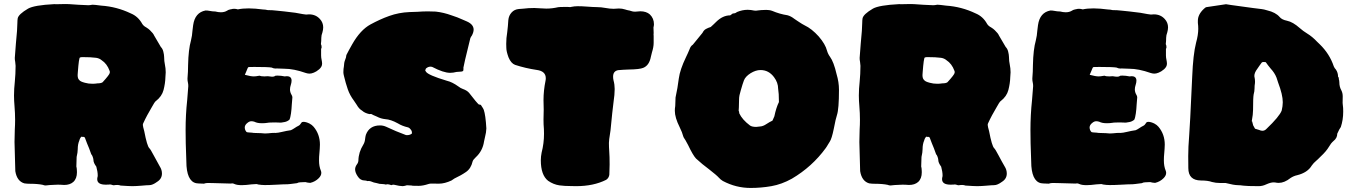

<svg xmlns="http://www.w3.org/2000/svg" viewBox="-20 -885 6668 943"><path d="M572.8 26.4C567.4 24.4 562 23.4 555.7 23.4C551.8 23.4 548.3 23.4 545.9 23.9C543 24.4 541 24.9 539.6 24.9C536.6 24.9 533.2 24.4 529.8 22.9C526.4 21.5 522.5 21 519 21C519 21 514.6 21.5 514.6 21.5C514.6 21.5 500 22 500 22C471.7 22 457.5 13.2 457.5 -4.9C457.5 -8.8 458 -13.2 459.5 -17.6C459.5 -17.6 460 -23.4 460 -23.4C460 -35.6 457.5 -50.3 453.1 -66.4C443.8 -79.1 439 -89.8 439 -98.6C439 -102.1 438 -107.4 435.5 -114.3C433.1 -121.1 430.7 -125.5 428.2 -127.4C424.3 -138.7 420.9 -148.4 417.5 -156.7C410.6 -172.9 404.3 -188.5 398.9 -203.6C397.5 -210 394 -212.9 389.6 -212.9C389.6 -212.9 386.7 -212.4 386.7 -212.4C386.7 -212.4 381.3 -213.9 381.3 -213.9C381.3 -213.9 379.9 -213.4 379.9 -213.4C375.5 -210 372.1 -204.1 369.6 -194.8C364.3 -182.6 361.8 -168.5 361.8 -152.3C361.8 -142.1 359.9 -129.4 356.4 -114.3C356 -102.1 355.5 -91.8 355.5 -83C355.5 -83 355 -67.4 355 -67.4C356.4 -62 357.4 -56.2 357.4 -50.8C357.4 -50.8 357.9 -39.1 357.9 -39.1C357.9 -18.1 352.1 -2.4 339.8 8.8C328.6 18.6 314 23.4 294.9 23.4C290.5 23.4 285.6 22.9 280.8 22.5C275.4 22 270 22 264.6 22C257.3 22 250.5 22.5 243.7 22.9C236.8 23.4 230 23.9 223.6 23.9C223.6 23.9 204.6 25.9 204.6 25.9C199.2 25.9 194.8 24.9 190.4 22.9C174.3 19.5 153.3 17.6 127.4 17.6C118.2 17.6 108.9 17.1 99.6 15.6C75.7 8.8 60.5 -11.2 55.2 -44.4C55.2 -44.4 51.3 -187.5 51.3 -187.5C51.3 -208 51.8 -228.5 52.7 -249C53.7 -264.6 54.2 -280.3 54.2 -296.4C54.2 -318.4 53.2 -340.8 51.3 -363.3C49.8 -380.9 48.8 -398.4 48.8 -416C48.8 -438.5 50.3 -460.9 52.7 -482.9C55.2 -508.8 56.6 -535.2 56.6 -561.5C56.2 -567.9 55.7 -574.7 54.7 -581.1C53.2 -587.4 52.7 -594.2 52.7 -600.6C52.7 -606.4 54.7 -629.9 58.1 -671.4C63 -719.7 65.4 -753.4 65.4 -773.4C65.4 -781.2 65.9 -788.1 66.9 -794.4C69.3 -808.1 86.4 -824.2 118.2 -842.8C138.2 -854 180.7 -861.3 246.6 -864.7C246.6 -864.7 256.8 -864.3 256.8 -864.3C275.4 -864.7 290 -865.2 301.3 -865.2C309.6 -865.2 315.9 -865.2 319.8 -864.7C350.6 -862.3 381.8 -860.4 413.1 -859.4C418.9 -859.4 424.8 -859.9 430.7 -861.3C430.7 -861.3 434.6 -861.8 434.6 -861.8C440.9 -861.8 455.1 -860.4 477.1 -857.4C527.8 -854 576.2 -841.3 622.1 -819.3C646 -809.6 665 -792.5 678.7 -767.6C683.1 -760.7 689.5 -754.9 698.2 -750.5C706.1 -745.6 711.9 -741.2 716.3 -736.8C727.5 -726.1 734.4 -717.3 736.8 -710.9C736.8 -710.9 770 -654.3 770 -654.3C775.4 -648.9 779.8 -641.6 782.2 -631.3C784.7 -621.1 786.1 -612.3 786.1 -605.5C786.1 -591.3 787.6 -578.6 790 -567.4C792.5 -555.7 793.9 -543 793.9 -529.8C793.9 -529.8 792.5 -507.3 792.5 -507.3C792 -485.4 788.6 -463.9 783.2 -442.9C777.8 -421.9 765.1 -403.8 745.1 -388.2C744.6 -387.7 743.7 -386.7 742.7 -386.2C741.2 -385.7 735.4 -376 725.1 -357.9C710 -332.5 695.8 -306.6 683.6 -279.8C682.1 -277.3 681.6 -274.4 681.6 -271C681.6 -266.6 684.1 -256.3 688.5 -240.7C697.8 -191.9 706.1 -164.1 713.4 -157.2C717.3 -153.8 724.6 -141.6 735.4 -121.1C746.1 -100.6 755.9 -83 764.6 -67.9C772 -56.6 775.4 -44.9 775.4 -32.7C775.4 -15.6 767.6 -2 752 7.8C736.8 19 724.1 24.4 713.4 24.4C705.1 24.4 692.9 25.4 675.8 26.9C658.7 28.3 643.6 29.3 629.9 29.3C619.6 29.3 600.6 28.3 572.8 26.4ZM459 -475.6C470.7 -475.6 479 -477.5 483.9 -481C506.8 -505.9 518.6 -521.5 519 -526.9C519 -526.9 519.5 -531.2 519.5 -531.2C519.5 -533.7 519 -535.6 518.1 -537.6C509.8 -560.5 496.6 -578.1 479 -589.4C471.7 -595.7 462.4 -599.6 452.1 -601.1C435.1 -603.5 412.6 -604.5 385.3 -604.5C379.9 -604.5 376 -604 372.6 -602.5C369.1 -601.1 365.7 -577.1 362.3 -530.8C361.8 -525.4 361.3 -521 361.3 -516.6C361.3 -504.9 363.8 -496.6 369.1 -492.2C372.6 -486.8 381.8 -482.4 397 -478.5C408.7 -475.1 420.9 -473.6 434.1 -473.6C441.9 -473.6 450.2 -474.1 459 -475.6Z M1167.5 24.4C1151.4 24.4 1139.6 22.5 1131.3 18.6C1127.4 16.6 1123.5 15.6 1120.1 15.6C1117.7 15.6 1115.7 16.1 1113.8 16.6C1113.8 16.6 1026.9 14.2 1026.9 14.2C1018.6 13.7 1009.8 13.7 1001.5 13.7C994.6 13.7 987.8 14.6 981.4 17.1C972.2 16.6 963.4 16.1 955.6 16.1C920.4 16.1 900.4 -12.2 896 -69.3C896 -69.3 894.5 -115.2 894.5 -115.2C892.6 -158.7 891.6 -202.6 891.6 -246.6C891.6 -295.4 894 -344.2 899.4 -393.6C899.4 -393.6 904.8 -461.9 904.8 -461.9C904.8 -468.3 904.3 -474.1 902.8 -480.5C901.4 -486.3 900.9 -491.7 900.9 -497.1C900.9 -497.1 900.9 -500.5 900.9 -500.5C902.8 -522 903.8 -543.5 903.8 -565.4C904.8 -616.7 909.7 -657.2 918 -686.5C921.9 -702.1 924.3 -718.3 925.3 -734.4C925.3 -734.4 928.7 -761.7 928.7 -761.7C934.6 -803.2 955.1 -827.1 989.7 -833.5C996.1 -833.5 1002.4 -833 1009.8 -831.5C1019 -829.6 1028.3 -828.6 1037.1 -828.6C1046.9 -826.2 1056.2 -824.7 1064.5 -824.7C1076.2 -824.7 1086.4 -827.1 1095.2 -832.5C1098.6 -835 1103.5 -837.4 1110.8 -838.9C1110.8 -838.9 1116.2 -839.8 1116.2 -839.8C1120.6 -841.3 1125.5 -841.8 1130.4 -841.8C1136.2 -841.8 1142.1 -840.8 1148.4 -838.9C1163.6 -842.3 1181.6 -843.8 1201.7 -843.8C1222.7 -843.8 1246.1 -841.8 1272 -838.4C1279.3 -838.4 1286.6 -837.4 1294.9 -835.4C1310.1 -835.4 1325.7 -834.5 1341.3 -832.5C1358.4 -831.1 1388.2 -827.6 1430.7 -822.3C1461.9 -816.4 1479.5 -813.5 1483.4 -813.5C1483.4 -813.5 1497.6 -814.5 1497.6 -814.5C1520 -814.5 1538.1 -806.6 1551.8 -791C1562 -779.8 1567.4 -766.1 1567.4 -750.5C1567.4 -742.7 1565.9 -734.4 1563.5 -725.6C1560.1 -716.8 1558.1 -708 1558.1 -699.2C1558.1 -689 1557.6 -678.7 1556.2 -668.5C1558.6 -664.1 1559.6 -659.2 1559.6 -652.8C1559.6 -649.4 1558.6 -647 1557.1 -645.5C1557.1 -645.5 1557.1 -612.3 1557.1 -612.3C1557.1 -605 1558.1 -598.1 1559.6 -591.3C1561 -584 1562 -577.6 1562 -572.3C1562 -562 1557.1 -553.2 1547.9 -544.9C1538.1 -536.6 1529.3 -531.2 1521.5 -528.3C1513.2 -524.9 1506.3 -523.4 1500.5 -523.4C1494.6 -523.4 1488.8 -524.4 1482.4 -526.4C1442.4 -540.5 1407.2 -547.4 1377 -547.4C1364.3 -547.4 1351.6 -547.9 1338.4 -548.8C1338.4 -548.8 1334 -548.3 1334 -548.3C1327.6 -548.3 1320.8 -549.8 1314 -553.2C1302.7 -555.2 1274.4 -556.2 1229 -556.2C1229 -556.2 1201.2 -555.7 1201.2 -555.7C1199.7 -555.2 1198.2 -553.7 1196.8 -551.3C1195.3 -548.8 1192.9 -543 1189.9 -534.7C1186.5 -526.4 1184.1 -520.5 1182.6 -517.6C1201.7 -512.2 1216.3 -509.8 1226.6 -509.8C1233.9 -509.8 1240.7 -510.7 1248 -512.2C1250.5 -512.7 1252.9 -513.2 1255.4 -513.2C1260.7 -510.7 1268.6 -509.8 1278.8 -509.8C1283.7 -509.8 1289.6 -510.3 1295.9 -510.7C1304.7 -509.3 1311 -508.3 1314.9 -508.3C1314.9 -508.3 1319.3 -508.3 1319.3 -508.3C1323.7 -508.3 1328.6 -509.8 1333.5 -513.2C1336.9 -513.7 1339.8 -513.7 1343.3 -513.7C1354.5 -513.7 1366.2 -512.2 1378.4 -509.8C1381.8 -510.3 1385.3 -510.7 1388.2 -510.7C1404.3 -510.7 1412.1 -503.4 1412.1 -488.8C1412.1 -482.4 1410.6 -475.1 1408.2 -467.8C1405.8 -460.4 1404.3 -453.1 1404.3 -446.3C1404.3 -437 1406.7 -428.2 1411.6 -419.9C1414.6 -415.5 1416 -411.1 1416 -406.7C1414.6 -394.5 1413.6 -382.8 1413.1 -370.6C1412.6 -356.4 1411.1 -342.3 1409.2 -328.1C1407.2 -314 1404.8 -303.7 1401.4 -296.9C1394 -291 1386.2 -287.1 1377.4 -285.6C1368.7 -283.7 1362.8 -282.7 1359.9 -282.7C1349.6 -282.7 1340.3 -283.2 1332 -283.7C1322.8 -283.2 1315.4 -283.2 1309.1 -283.2C1303.7 -283.2 1298.3 -282.7 1293 -281.7C1285.6 -280.3 1276.4 -279.8 1266.1 -279.8C1251 -279.8 1238.8 -282.2 1229.5 -287.1C1224.6 -288.6 1219.7 -289.6 1214.8 -289.6C1208.5 -289.6 1202.1 -287.1 1196.3 -282.2C1187 -275.4 1182.1 -267.6 1182.1 -258.8C1182.1 -254.9 1183.1 -250.5 1184.6 -246.1C1187.5 -239.7 1190.9 -235.8 1194.3 -235.4C1197.8 -234.9 1200.7 -234.4 1203.1 -234.4C1207.5 -234.4 1212.4 -233.9 1217.3 -233.4C1222.2 -232.4 1227.5 -231.9 1233.4 -231.9C1244.1 -231.9 1253.4 -231.4 1261.7 -231C1269.5 -230 1275.9 -229.5 1281.2 -229.5C1290.5 -229.5 1301.8 -230.5 1314.5 -231.9C1321.8 -232.4 1326.2 -232.4 1328.6 -232.4C1328.6 -232.4 1331.1 -231.9 1331.1 -231.9C1341.3 -232.4 1352.5 -233.9 1365.7 -237.3C1378.9 -240.7 1393.1 -243.2 1408.7 -245.6C1414.1 -248 1420.4 -251.5 1426.8 -255.9C1433.1 -260.3 1439 -263.7 1444.8 -266.6C1450.7 -269 1455.6 -274.4 1460 -281.7C1461.9 -285.2 1465.3 -286.6 1470.2 -286.6C1479 -286.6 1488.8 -283.7 1500 -278.3C1508.3 -273.9 1515.1 -268.6 1520.5 -262.2C1541 -237.8 1551.3 -208.5 1551.3 -174.8C1550.8 -161.1 1550.3 -147.5 1548.8 -133.3C1547.4 -121.1 1546.9 -108.9 1546.9 -96.7C1546.9 -78.1 1549.8 -61 1556.2 -45.9C1557.6 -42.5 1558.1 -39.1 1558.1 -35.6C1558.1 -26.9 1553.7 -18.1 1545.4 -9.8C1534.2 1.5 1520.5 9.3 1503.9 13.2C1495.6 12.7 1487.8 11.7 1479.5 9.3C1470.2 9.8 1462.4 10.3 1456.1 10.3C1449.7 10.3 1443.8 11.7 1438.5 14.6C1425.3 16.1 1414.6 17.6 1407.2 18.6C1399.4 19.5 1394.5 20 1392.6 20C1380.9 20 1363.3 20.5 1339.4 22C1315.4 23.4 1295.9 23.9 1280.8 23.9C1270 23.9 1258.8 22.9 1247.1 21C1244.6 19.5 1242.2 19 1238.8 19C1232.4 19 1224.6 19.5 1215.3 20.5C1196.8 22.9 1180.7 24.4 1167.5 24.4Z M1916 22.5C1916 22.5 1912.6 22 1912.6 22C1909.2 22 1905.8 22.9 1902.3 24.4C1894 21.5 1887.7 20 1883.8 20C1880.9 20 1877.9 20.5 1875.5 21.5C1869.6 20 1864.3 19 1858.9 19C1848.6 19 1838.9 17.6 1829.6 14.2C1829.6 14.2 1815.9 11.2 1815.9 11.2C1804.7 6.3 1796.4 3.9 1790.5 3.9C1790.5 3.9 1784.7 4.4 1784.7 4.4C1780.3 2.4 1775.9 1.5 1771.5 1.5C1756.8 1.5 1745.1 -5.4 1736.8 -19C1728.5 -31.2 1724.1 -43 1724.1 -53.2C1724.1 -61.5 1727.1 -69.3 1732.9 -77.6C1737.3 -83 1739.7 -89.4 1740.2 -96.2C1740.7 -124 1749 -149.9 1764.2 -174.3C1769.5 -182.6 1772.5 -192.9 1773.4 -204.1C1773.9 -210.4 1775.4 -216.3 1776.9 -222.7C1788.1 -253.4 1811.5 -269 1846.2 -269C1856.4 -269 1866.2 -267.1 1876 -262.7C1907.7 -247.6 1940.4 -233.9 1973.6 -221.7C1975.1 -221.2 1976.6 -221.2 1978.5 -221.2C1988.3 -221.2 1996.1 -223.6 2002.4 -228.5C2002.9 -229 2003.4 -230.5 2003.4 -231.9C2003.4 -234.4 2002.9 -237.3 2002 -241.7C1995.6 -252.9 1988.8 -258.8 1982.4 -259.8C1965.3 -263.7 1948.7 -270 1933.6 -279.3C1910.6 -292 1890.1 -298.8 1872.1 -299.8C1857.9 -301.3 1844.2 -305.2 1830.6 -312.5C1824.7 -315.4 1818.8 -317.9 1812.5 -320.3C1807.1 -323.7 1803.7 -325.2 1802.2 -325.2C1802.2 -325.2 1793.9 -324.7 1793.9 -324.7C1778.8 -328.1 1767.1 -333.5 1758.8 -341.3C1748.5 -347.2 1739.7 -356.4 1732.4 -369.6C1728 -377 1723.1 -384.3 1718.3 -390.6C1705.1 -408.2 1694.8 -426.8 1688 -446.8C1681.2 -466.8 1674.8 -488.3 1669.4 -511.7C1667.5 -519 1666.5 -524.9 1666.5 -529.8C1666.5 -542.5 1667.5 -551.8 1668.9 -557.6C1669.4 -571.3 1671.4 -582 1674.8 -590.3C1678.2 -598.1 1680.7 -606.4 1681.2 -614.7C1688.5 -629.4 1698.2 -647 1709.5 -667C1736.3 -714.4 1766.6 -747.1 1799.8 -765.1C1829.6 -781.2 1859.9 -795.4 1891.6 -806.6C1922.9 -817.9 1956.1 -824.2 1990.7 -825.7C1990.7 -825.7 2031.2 -827.1 2031.2 -827.1C2048.3 -828.6 2065.9 -829.1 2083 -829.1C2095.2 -829.1 2107.9 -828.6 2120.1 -828.1C2146.5 -825.2 2172.4 -818.8 2197.8 -809.6C2217.8 -803.2 2235.8 -796.4 2252.4 -788.6C2252.4 -788.6 2273.9 -779.3 2273.9 -779.3C2295.4 -769.5 2306.2 -756.3 2306.2 -739.3C2306.2 -731 2303.2 -721.2 2297.9 -710.9C2294.4 -706.1 2291.5 -701.7 2290 -697.3C2267.1 -605 2255.9 -556.6 2255.9 -552.2C2255.9 -552.2 2256.3 -546.9 2256.3 -546.9C2256.3 -540.5 2255.4 -537.1 2253.4 -535.6C2249.5 -533.7 2244.1 -532.7 2236.8 -532.7C2230.5 -532.7 2225.6 -532.2 2222.2 -531.7C2211.4 -528.8 2201.2 -527.3 2190.9 -527.3C2168.9 -527.3 2139.6 -537.1 2103 -556.2C2100.1 -557.1 2097.2 -557.6 2093.8 -557.6C2086.4 -557.6 2079.1 -554.7 2071.8 -548.3C2071.8 -548.3 2068.4 -539.1 2068.4 -539.1C2068.4 -539.1 2072.3 -532.7 2072.3 -532.7C2079.1 -521.5 2113.3 -506.8 2174.8 -488.3C2191.9 -484.4 2210.9 -475.1 2231.9 -460C2238.8 -454.6 2245.6 -450.7 2252.9 -448.2C2266.6 -443.4 2276.9 -437 2283.7 -429.2C2309.6 -395.5 2325.7 -376.5 2332 -371.6C2335.4 -371.6 2338.9 -371.1 2341.8 -369.6C2351.1 -356 2355.5 -348.1 2356 -345.7C2361.8 -329.1 2366.2 -298.8 2368.7 -254.4C2368.2 -240.7 2366.2 -227.1 2362.3 -212.9C2360.4 -205.6 2358.9 -197.8 2357.4 -190.4C2353 -159.7 2339.4 -133.3 2316.4 -112.3C2308.1 -104.5 2302.7 -97.7 2301.3 -92.3C2295.9 -68.8 2285.2 -51.8 2269 -40.5C2252.9 -29.3 2233.9 -18.6 2211.9 -8.3C2211.9 -8.3 2197.3 1.5 2197.3 1.5C2175.3 11.7 2154.8 17.1 2135.7 17.1C2135.7 17.1 2099.6 16.6 2099.6 16.6C2094.2 16.6 2089.4 17.1 2085 18.6C2065.9 24.9 2049.8 27.8 2036.6 27.8C2036.6 27.8 2006.3 27.3 2006.3 27.3C2003.9 26.4 2001 25.9 1998 25.9C1995.1 25.9 1988.8 25.4 1978.5 24.9C1971.2 27.3 1964.4 28.8 1958 29.3C1948.2 29.3 1934.1 26.9 1916 22.5Z M2783.7 28.8C2763.7 28.8 2744.6 27.8 2727.5 25.4C2708 22.5 2689.5 15.1 2671.9 2.9C2647.9 -16.1 2636.2 -49.8 2636.2 -98.1C2636.2 -110.4 2637.7 -123 2640.1 -135.3C2647.9 -165.5 2651.9 -196.3 2651.9 -228C2651.9 -228 2651.4 -250.5 2651.4 -250.5C2649.9 -266.6 2649.4 -282.2 2649.4 -298.3C2649.4 -298.3 2650.4 -346.2 2650.4 -346.2C2650.4 -346.2 2649.4 -393.1 2649.4 -393.1C2649.4 -424.8 2652.8 -456.1 2659.2 -487.8C2660.2 -492.2 2660.6 -496.6 2660.6 -500.5C2660.6 -523.9 2646 -537.6 2616.2 -541.5C2579.6 -546.9 2544.4 -555.2 2509.8 -566.4C2496.6 -571.3 2485.8 -583.5 2477.5 -603.5C2470.2 -623.5 2466.8 -638.7 2466.8 -649.9C2466.3 -661.1 2466.3 -667.5 2466.3 -669.4C2466.3 -688.5 2467.8 -707.5 2471.2 -726.6C2473.6 -746.6 2475.6 -766.1 2476.6 -786.1C2478 -801.3 2483.4 -813.5 2492.7 -823.7C2502 -834 2513.7 -839.4 2528.3 -840.8C2528.3 -840.8 2548.3 -842.3 2548.3 -842.3C2566.9 -844.7 2585.4 -845.7 2604.5 -845.7C2613.8 -845.7 2623 -845.2 2633.3 -844.2C2643.1 -843.3 2652.8 -842.8 2663.1 -842.8C2682.6 -842.8 2702.1 -845.2 2721.2 -849.6C2725.1 -850.1 2729 -850.6 2732.4 -850.6C2732.4 -850.6 2767.1 -851.1 2767.1 -851.1C2768.6 -851.1 2770 -851.1 2772.5 -850.6C2774.4 -850.1 2777.3 -850.1 2780.8 -850.1C2782.2 -850.1 2783.7 -850.6 2785.2 -851.1C2796.4 -853.5 2807.1 -854.5 2817.9 -854.5C2830.1 -854.5 2845.2 -854 2864.3 -852.5C2882.8 -851.1 2897.9 -850.1 2910.2 -850.1C2925.3 -850.1 2939.9 -848.6 2955.1 -845.7C2968.3 -843.3 2981 -841.8 2994.1 -841.8C3002 -841.8 3010.3 -842.3 3019.5 -843.3C3030.3 -843.3 3040.5 -841.8 3050.8 -838.4C3056.2 -836.4 3062 -835 3067.4 -834C3071.3 -833.5 3075.2 -832.5 3078.6 -831.1C3085.4 -828.6 3092.3 -827.6 3099.1 -827.6C3099.1 -827.6 3124.5 -829.6 3124.5 -829.6C3144.5 -829.6 3160.6 -824.2 3171.9 -814C3185.1 -801.3 3191.9 -785.2 3191.9 -765.6C3191.9 -761.2 3190.9 -755.9 3189.5 -750C3189.5 -750 3190.4 -723.6 3190.4 -723.6C3190.4 -723.6 3189.9 -714.4 3189.9 -714.4C3189.9 -711.9 3189.9 -710.4 3190.4 -709.5C3190.4 -709.5 3190.4 -674.3 3190.4 -674.3C3190.4 -660.2 3187.5 -645 3182.1 -627.9C3182.1 -627.9 3176.8 -606.4 3176.8 -606.4C3171.4 -577.6 3158.7 -559.6 3139.2 -551.8C3127.9 -546.9 3103.5 -543.9 3066.4 -543.5C3049.8 -543 3033.2 -542 3016.6 -540.5C2999.5 -537.6 2991.2 -526.9 2991.2 -508.3C2991.2 -502.9 2991.7 -497.1 2993.2 -490.7C2997.1 -476.6 2999 -461.9 2999 -447.8C2999 -430.2 2997.1 -408.2 2993.2 -382.3C2989.7 -356.9 2984.9 -311 2978.5 -244.6C2977.5 -236.8 2976.6 -229 2975.1 -221.7C2972.7 -208.5 2971.2 -195.8 2970.7 -183.1C2970.7 -169.4 2971.2 -155.8 2972.2 -142.6C2973.6 -125 2974.1 -103 2974.1 -77.1C2974.1 -60.1 2973.6 -43.5 2972.7 -26.9C2972.2 -22.5 2970.7 -17.6 2967.8 -12.7C2964.4 -7.3 2960.9 -3.9 2956.5 -1.5C2915.5 19 2866.7 29.3 2809.6 29.3C2801.3 28.8 2793 28.8 2783.7 28.8Z M3530.3 3.9C3522.9 -0.5 3516.1 -5.9 3509.8 -13.2C3503.4 -20.5 3487.8 -33.7 3462.9 -53.2C3440.4 -69.8 3418.9 -87.4 3398.4 -106.4C3388.2 -117.2 3375.5 -139.2 3359.4 -172.9C3348.6 -192.9 3342.8 -203.6 3341.3 -204.6C3339.8 -205.6 3338.4 -209 3335.9 -214.8C3332.5 -228 3326.7 -243.2 3318.4 -259.8C3302.2 -292 3294.4 -318.8 3294.4 -340.8C3294.4 -348.1 3294.9 -356 3296.4 -364.3C3296.4 -364.3 3297.9 -406.2 3297.9 -406.2C3304.7 -437 3310.1 -468.3 3314 -500C3317.9 -528.8 3329.6 -563.5 3349.1 -604C3355.5 -617.2 3361.3 -629.9 3366.7 -643.1C3370.1 -653.3 3375.5 -661.1 3382.8 -665.5C3382.8 -665.5 3430.2 -723.6 3430.2 -723.6C3434.6 -732.4 3439.9 -738.8 3447.3 -742.7C3454.6 -746.6 3462.4 -750 3470.7 -752.4C3482.4 -762.7 3491.2 -771.5 3497.6 -777.8C3519 -798.8 3542 -809.6 3566.4 -809.6C3566.4 -809.6 3579.1 -818.8 3579.1 -818.8C3587.9 -818.8 3594.7 -821.3 3599.1 -825.7C3616.7 -833 3634.3 -836.9 3651.9 -836.9C3662.6 -836.9 3673.3 -835.4 3684.6 -833C3684.6 -833 3692.9 -832.5 3692.9 -832.5C3696.8 -832.5 3700.7 -833 3705.1 -834C3710.4 -835 3723.1 -835.9 3742.7 -836.4C3753.4 -836.4 3763.7 -835 3772.9 -831.5C3796.9 -821.3 3821.8 -814 3847.7 -810.1C3858.9 -807.1 3870.1 -801.3 3881.3 -792.5C3885.7 -789.1 3890.6 -786.1 3895 -783.2C3899.4 -780.3 3903.8 -777.3 3907.7 -774.9C3915.5 -769.5 3923.3 -765.1 3931.6 -760.7C3955.6 -749.5 3978.5 -731 4001 -706.1C4022.9 -680.7 4036.6 -657.2 4042 -635.7C4044.9 -625.5 4049.8 -615.2 4056.6 -606C4068.8 -589.4 4079.6 -561 4088.9 -520.5C4096.7 -494.6 4100.6 -469.2 4100.6 -444.3C4100.6 -380.9 4097.2 -339.4 4090.8 -320.3C4086.9 -309.1 4081.5 -286.6 4075.2 -252.9C4068.4 -219.2 4061.5 -198.2 4055.2 -189C4051.8 -184.1 4048.8 -179.2 4046.4 -174.8C4043 -168.9 4039.6 -163.1 4035.6 -157.7C3991.2 -96.7 3935.5 -46.4 3869.1 -7.3C3835.9 11.2 3802.2 23.4 3768.6 29.3C3734.9 35.2 3700.7 38.1 3666.5 38.1C3619.1 38.1 3573.7 26.9 3530.3 3.9ZM3712.4 -263.7C3722.7 -264.2 3732.9 -268.1 3743.7 -275.4C3754.4 -282.7 3764.6 -288.1 3773.9 -292.5C3773.9 -292.5 3783.2 -313.5 3783.2 -313.5C3789.1 -341.8 3796.4 -365.2 3805.7 -383.8C3805.7 -413.6 3804.2 -435.1 3801.8 -449.2C3801.8 -469.2 3794.9 -488.3 3781.7 -505.9C3764.2 -529.3 3742.2 -541 3715.3 -541C3699.2 -541 3683.1 -535.6 3666.5 -525.4C3649.4 -514.6 3638.7 -502.9 3633.8 -490.2C3629.4 -479 3624.5 -462.9 3618.2 -440.9C3612.8 -423.8 3609.9 -409.7 3609.9 -397.5C3609.9 -385.3 3609.4 -371.6 3608.9 -356.9C3608.4 -350.6 3607.9 -345.2 3607.9 -341.3C3609.9 -338.4 3610.8 -334 3610.8 -328.6C3620.6 -307.6 3638.2 -287.6 3663.6 -268.6C3669.9 -264.2 3680.2 -261.7 3693.8 -261.7C3693.8 -261.7 3712.4 -263.7 3712.4 -263.7Z M4722.2 26.4C4716.8 24.4 4711.4 23.4 4705.1 23.4C4701.2 23.4 4697.8 23.4 4695.3 23.9C4692.4 24.4 4690.4 24.9 4689 24.9C4686 24.9 4682.6 24.4 4679.2 22.9C4675.8 21.5 4671.9 21 4668.5 21C4668.5 21 4664.1 21.5 4664.1 21.5C4664.1 21.5 4649.4 22 4649.4 22C4621.1 22 4606.9 13.2 4606.9 -4.9C4606.9 -8.8 4607.4 -13.2 4608.9 -17.6C4608.9 -17.6 4609.4 -23.4 4609.4 -23.4C4609.4 -35.6 4606.9 -50.3 4602.5 -66.4C4593.3 -79.1 4588.4 -89.8 4588.4 -98.6C4588.4 -102.1 4587.4 -107.4 4585 -114.3C4582.5 -121.1 4580.1 -125.5 4577.6 -127.4C4573.7 -138.7 4570.3 -148.4 4566.9 -156.7C4560.1 -172.9 4553.7 -188.5 4548.3 -203.6C4546.9 -210 4543.5 -212.9 4539.1 -212.9C4539.1 -212.9 4536.1 -212.4 4536.1 -212.4C4536.1 -212.4 4530.8 -213.9 4530.8 -213.9C4530.8 -213.9 4529.3 -213.4 4529.3 -213.4C4524.9 -210 4521.5 -204.1 4519 -194.8C4513.7 -182.6 4511.2 -168.5 4511.2 -152.3C4511.2 -142.1 4509.3 -129.4 4505.9 -114.3C4505.4 -102.1 4504.9 -91.8 4504.9 -83C4504.9 -83 4504.4 -67.4 4504.4 -67.4C4505.9 -62 4506.8 -56.2 4506.8 -50.8C4506.8 -50.8 4507.3 -39.1 4507.3 -39.1C4507.3 -18.1 4501.5 -2.4 4489.3 8.8C4478 18.6 4463.4 23.4 4444.3 23.4C4439.9 23.4 4435.1 22.9 4430.2 22.5C4424.8 22 4419.4 22 4414.1 22C4406.7 22 4399.9 22.5 4393.1 22.9C4386.2 23.4 4379.4 23.9 4373 23.9C4373 23.9 4354 25.9 4354 25.9C4348.6 25.9 4344.2 24.9 4339.8 22.9C4323.7 19.5 4302.7 17.6 4276.9 17.6C4267.6 17.6 4258.3 17.1 4249 15.6C4225.1 8.8 4210 -11.2 4204.6 -44.4C4204.6 -44.4 4200.7 -187.5 4200.7 -187.5C4200.7 -208 4201.2 -228.5 4202.1 -249C4203.1 -264.6 4203.6 -280.3 4203.6 -296.4C4203.6 -318.4 4202.6 -340.8 4200.7 -363.3C4199.2 -380.9 4198.2 -398.4 4198.2 -416C4198.2 -438.5 4199.7 -460.9 4202.1 -482.9C4204.6 -508.8 4206.1 -535.2 4206.1 -561.5C4205.6 -567.9 4205.1 -574.7 4204.1 -581.1C4202.6 -587.4 4202.1 -594.2 4202.1 -600.6C4202.1 -606.4 4204.1 -629.9 4207.5 -671.4C4212.4 -719.7 4214.8 -753.4 4214.8 -773.4C4214.8 -781.2 4215.3 -788.1 4216.3 -794.4C4218.8 -808.1 4235.8 -824.2 4267.6 -842.8C4287.6 -854 4330.1 -861.3 4396 -864.7C4396 -864.7 4406.2 -864.3 4406.2 -864.3C4424.8 -864.7 4439.5 -865.2 4450.7 -865.2C4459 -865.2 4465.3 -865.2 4469.2 -864.7C4500 -862.3 4531.2 -860.4 4562.5 -859.4C4568.4 -859.4 4574.2 -859.9 4580.1 -861.3C4580.1 -861.3 4584 -861.8 4584 -861.8C4590.3 -861.8 4604.5 -860.4 4626.5 -857.4C4677.2 -854 4725.6 -841.3 4771.5 -819.3C4795.4 -809.6 4814.5 -792.5 4828.1 -767.6C4832.5 -760.7 4838.9 -754.9 4847.7 -750.5C4855.5 -745.6 4861.3 -741.2 4865.7 -736.8C4877 -726.1 4883.8 -717.3 4886.2 -710.9C4886.2 -710.9 4919.4 -654.3 4919.4 -654.3C4924.8 -648.9 4929.2 -641.6 4931.6 -631.3C4934.1 -621.1 4935.5 -612.3 4935.5 -605.5C4935.5 -591.3 4937 -578.6 4939.5 -567.4C4941.9 -555.7 4943.4 -543 4943.4 -529.8C4943.4 -529.8 4941.9 -507.3 4941.9 -507.3C4941.4 -485.4 4938 -463.9 4932.6 -442.9C4927.2 -421.9 4914.6 -403.8 4894.5 -388.2C4894 -387.7 4893.1 -386.7 4892.1 -386.2C4890.6 -385.7 4884.8 -376 4874.5 -357.9C4859.4 -332.5 4845.2 -306.6 4833 -279.8C4831.5 -277.3 4831.1 -274.4 4831.1 -271C4831.1 -266.6 4833.5 -256.3 4837.9 -240.7C4847.2 -191.9 4855.5 -164.1 4862.8 -157.2C4866.7 -153.8 4874 -141.6 4884.8 -121.1C4895.5 -100.6 4905.3 -83 4914.1 -67.9C4921.4 -56.6 4924.8 -44.9 4924.8 -32.7C4924.8 -15.6 4917 -2 4901.4 7.8C4886.2 19 4873.5 24.4 4862.8 24.4C4854.5 24.4 4842.3 25.4 4825.2 26.9C4808.1 28.3 4793 29.3 4779.3 29.3C4769 29.3 4750 28.3 4722.2 26.4ZM4608.4 -475.6C4620.1 -475.6 4628.4 -477.5 4633.3 -481C4656.2 -505.9 4668 -521.5 4668.5 -526.9C4668.5 -526.9 4668.9 -531.2 4668.9 -531.2C4668.9 -533.7 4668.5 -535.6 4667.5 -537.6C4659.2 -560.5 4646 -578.1 4628.4 -589.4C4621.1 -595.7 4611.8 -599.6 4601.6 -601.1C4584.5 -603.5 4562 -604.5 4534.7 -604.5C4529.3 -604.5 4525.4 -604 4522 -602.5C4518.6 -601.1 4515.1 -577.1 4511.7 -530.8C4511.2 -525.4 4510.7 -521 4510.7 -516.6C4510.7 -504.9 4513.2 -496.6 4518.6 -492.2C4522 -486.8 4531.2 -482.4 4546.4 -478.5C4558.1 -475.1 4570.3 -473.6 4583.5 -473.6C4591.3 -473.6 4599.6 -474.1 4608.4 -475.6Z M5316.9 24.4C5300.8 24.4 5289.1 22.5 5280.8 18.6C5276.9 16.6 5272.9 15.6 5269.5 15.6C5267.1 15.6 5265.1 16.1 5263.2 16.6C5263.2 16.6 5176.3 14.2 5176.3 14.2C5168 13.7 5159.2 13.7 5150.9 13.7C5144 13.7 5137.2 14.6 5130.9 17.1C5121.6 16.6 5112.8 16.1 5105 16.1C5069.8 16.1 5049.8 -12.2 5045.4 -69.3C5045.4 -69.3 5043.9 -115.2 5043.9 -115.2C5042 -158.7 5041 -202.6 5041 -246.6C5041 -295.4 5043.5 -344.2 5048.8 -393.6C5048.8 -393.6 5054.2 -461.9 5054.2 -461.9C5054.2 -468.3 5053.7 -474.1 5052.2 -480.5C5050.8 -486.3 5050.3 -491.7 5050.3 -497.1C5050.3 -497.1 5050.3 -500.5 5050.3 -500.5C5052.2 -522 5053.2 -543.5 5053.2 -565.4C5054.2 -616.7 5059.1 -657.2 5067.4 -686.5C5071.3 -702.1 5073.7 -718.3 5074.7 -734.4C5074.7 -734.4 5078.1 -761.7 5078.1 -761.7C5084 -803.2 5104.5 -827.1 5139.2 -833.5C5145.5 -833.5 5151.9 -833 5159.2 -831.5C5168.5 -829.6 5177.7 -828.6 5186.5 -828.6C5196.3 -826.2 5205.6 -824.7 5213.9 -824.7C5225.6 -824.7 5235.8 -827.1 5244.6 -832.5C5248 -835 5252.9 -837.4 5260.3 -838.9C5260.3 -838.9 5265.6 -839.8 5265.6 -839.8C5270 -841.3 5274.9 -841.8 5279.8 -841.8C5285.6 -841.8 5291.5 -840.8 5297.9 -838.9C5313 -842.3 5331.1 -843.8 5351.1 -843.8C5372.1 -843.8 5395.5 -841.8 5421.4 -838.4C5428.7 -838.4 5436 -837.4 5444.3 -835.4C5459.5 -835.4 5475.1 -834.5 5490.7 -832.5C5507.8 -831.1 5537.6 -827.6 5580.1 -822.3C5611.3 -816.4 5628.9 -813.5 5632.8 -813.5C5632.8 -813.5 5647 -814.5 5647 -814.5C5669.4 -814.5 5687.5 -806.6 5701.2 -791C5711.4 -779.8 5716.8 -766.1 5716.8 -750.5C5716.8 -742.7 5715.3 -734.4 5712.9 -725.6C5709.5 -716.8 5707.5 -708 5707.5 -699.2C5707.5 -689 5707 -678.7 5705.6 -668.5C5708 -664.1 5709 -659.2 5709 -652.8C5709 -649.4 5708 -647 5706.5 -645.5C5706.5 -645.5 5706.5 -612.3 5706.5 -612.3C5706.5 -605 5707.5 -598.1 5709 -591.3C5710.4 -584 5711.4 -577.6 5711.4 -572.3C5711.4 -562 5706.5 -553.2 5697.3 -544.9C5687.5 -536.6 5678.7 -531.2 5670.9 -528.3C5662.6 -524.9 5655.8 -523.4 5649.9 -523.4C5644 -523.4 5638.2 -524.4 5631.8 -526.4C5591.8 -540.5 5556.6 -547.4 5526.4 -547.4C5513.7 -547.4 5501 -547.9 5487.8 -548.8C5487.8 -548.8 5483.4 -548.3 5483.4 -548.3C5477.1 -548.3 5470.2 -549.8 5463.4 -553.2C5452.1 -555.2 5423.8 -556.2 5378.4 -556.2C5378.4 -556.2 5350.6 -555.7 5350.6 -555.7C5349.1 -555.2 5347.7 -553.7 5346.2 -551.3C5344.7 -548.8 5342.3 -543 5339.4 -534.7C5335.9 -526.4 5333.5 -520.5 5332 -517.6C5351.1 -512.2 5365.7 -509.8 5376 -509.8C5383.3 -509.8 5390.1 -510.7 5397.5 -512.2C5399.9 -512.7 5402.3 -513.2 5404.8 -513.2C5410.2 -510.7 5418 -509.8 5428.2 -509.8C5433.1 -509.8 5439 -510.3 5445.3 -510.7C5454.1 -509.3 5460.4 -508.3 5464.4 -508.3C5464.4 -508.3 5468.8 -508.3 5468.8 -508.3C5473.1 -508.3 5478 -509.8 5482.9 -513.2C5486.3 -513.7 5489.3 -513.7 5492.7 -513.7C5503.9 -513.7 5515.6 -512.2 5527.8 -509.8C5531.2 -510.3 5534.7 -510.7 5537.6 -510.7C5553.7 -510.7 5561.5 -503.4 5561.5 -488.8C5561.5 -482.4 5560.1 -475.1 5557.6 -467.8C5555.2 -460.4 5553.7 -453.1 5553.7 -446.3C5553.7 -437 5556.2 -428.2 5561 -419.9C5564 -415.5 5565.4 -411.1 5565.4 -406.7C5564 -394.5 5563 -382.8 5562.5 -370.6C5562 -356.4 5560.5 -342.3 5558.6 -328.1C5556.6 -314 5554.2 -303.7 5550.8 -296.9C5543.5 -291 5535.6 -287.1 5526.9 -285.6C5518.1 -283.7 5512.2 -282.7 5509.3 -282.7C5499 -282.7 5489.7 -283.2 5481.4 -283.7C5472.2 -283.2 5464.8 -283.2 5458.5 -283.2C5453.1 -283.2 5447.8 -282.7 5442.4 -281.7C5435.1 -280.3 5425.8 -279.8 5415.5 -279.8C5400.4 -279.8 5388.2 -282.2 5378.9 -287.1C5374 -288.6 5369.1 -289.6 5364.3 -289.6C5357.9 -289.6 5351.6 -287.1 5345.7 -282.2C5336.4 -275.4 5331.5 -267.6 5331.5 -258.8C5331.5 -254.9 5332.5 -250.5 5334 -246.1C5336.9 -239.7 5340.3 -235.8 5343.8 -235.4C5347.2 -234.9 5350.1 -234.4 5352.5 -234.4C5356.9 -234.4 5361.8 -233.9 5366.7 -233.4C5371.6 -232.4 5377 -231.9 5382.8 -231.9C5393.6 -231.9 5402.8 -231.4 5411.1 -231C5418.9 -230 5425.3 -229.5 5430.7 -229.5C5439.9 -229.5 5451.2 -230.5 5463.9 -231.9C5471.2 -232.4 5475.6 -232.4 5478 -232.4C5478 -232.4 5480.5 -231.9 5480.5 -231.9C5490.7 -232.4 5502 -233.9 5515.1 -237.3C5528.3 -240.7 5542.5 -243.2 5558.1 -245.6C5563.5 -248 5569.8 -251.5 5576.2 -255.9C5582.5 -260.3 5588.4 -263.7 5594.2 -266.6C5600.1 -269 5605 -274.4 5609.4 -281.7C5611.3 -285.2 5614.7 -286.6 5619.6 -286.6C5628.4 -286.6 5638.2 -283.7 5649.4 -278.3C5657.7 -273.9 5664.6 -268.6 5669.9 -262.2C5690.4 -237.8 5700.7 -208.5 5700.7 -174.8C5700.2 -161.1 5699.7 -147.5 5698.2 -133.3C5696.8 -121.1 5696.3 -108.9 5696.3 -96.7C5696.3 -78.1 5699.2 -61 5705.6 -45.9C5707 -42.5 5707.5 -39.1 5707.5 -35.6C5707.5 -26.9 5703.1 -18.1 5694.8 -9.8C5683.6 1.5 5669.9 9.3 5653.3 13.2C5645 12.7 5637.2 11.7 5628.9 9.3C5619.6 9.8 5611.8 10.3 5605.5 10.3C5599.1 10.3 5593.3 11.7 5587.9 14.6C5574.7 16.1 5564 17.6 5556.6 18.6C5548.8 19.5 5543.9 20 5542 20C5530.3 20 5512.7 20.5 5488.8 22C5464.8 23.4 5445.3 23.9 5430.2 23.9C5419.4 23.9 5408.2 22.9 5396.5 21C5394 19.5 5391.6 19 5388.2 19C5381.8 19 5374 19.5 5364.7 20.5C5346.2 22.9 5330.1 24.4 5316.9 24.4Z M6087.4 26.9C6077.1 25.4 6067.9 24.4 6059.6 24.4C6047.4 24.4 6027.3 21 5999 13.7C5999 13.7 5971.2 13.7 5971.2 13.7C5958 13.7 5945.3 12.2 5932.6 8.8C5919.4 3.9 5901.4 1.5 5878.4 1.5C5836.9 1 5816.4 -19 5816.4 -59.6C5816.4 -79.1 5816.4 -98.6 5815.9 -117.7C5815.9 -146.5 5817.4 -181.6 5820.8 -222.2C5822.8 -241.7 5827.6 -336.9 5835.4 -507.3C5838.4 -581.1 5844.7 -637.2 5854.5 -675.3C5861.8 -701.2 5865.2 -724.1 5865.2 -743.2C5865.2 -752.9 5864.7 -762.7 5863.3 -772.5C5863.3 -772.5 5863.3 -783.2 5863.3 -783.2C5863.3 -803.7 5873 -823.2 5893.1 -841.8C5897.9 -846.7 5902.3 -849.6 5906.2 -850.1C5954.6 -857.4 5986.3 -862.3 6001.5 -864.3C6001.5 -864.3 6026.4 -860.4 6026.4 -860.4C6120.1 -847.2 6170.4 -840.8 6177.2 -840.3C6183.6 -839.8 6192.9 -837.4 6204.1 -834C6231.4 -827.6 6251.5 -816.9 6264.6 -801.8C6272 -792.5 6284.2 -786.6 6300.8 -783.2C6320.3 -779.3 6341.3 -767.1 6363.8 -747.1C6375 -737.3 6386.7 -728.5 6398.9 -721.2C6417.5 -710 6434.1 -695.8 6449.2 -679.7C6449.2 -679.7 6461.9 -667.5 6461.9 -667.5C6494.1 -636.2 6517.1 -600.1 6530.8 -559.1C6533.2 -553.2 6536.6 -547.9 6541.5 -543C6548.3 -532.7 6551.8 -521.5 6551.8 -508.3C6554.2 -505.9 6555.7 -502.9 6555.7 -500.5C6555.7 -500.5 6555.2 -498 6555.2 -498C6557.1 -492.2 6558.1 -486.3 6558.1 -481C6558.1 -465.8 6561.5 -452.6 6568.4 -440.4C6572.8 -431.6 6574.7 -421.9 6574.7 -411.6C6574.7 -411.6 6574.2 -379.4 6574.2 -379.4C6574.2 -376 6574.7 -372.6 6575.2 -368.7C6576.7 -360.8 6577.1 -350.1 6577.1 -336.4C6577.1 -309.6 6573.2 -284.7 6565.4 -261.2C6561 -255.9 6555.2 -244.6 6547.9 -228.5C6547.9 -213.9 6541.5 -201.7 6528.8 -191.9C6520.5 -184.6 6513.2 -175.3 6507.3 -164.6C6499 -150.4 6485.4 -133.8 6465.8 -115.7C6455.6 -105.5 6448.7 -98.6 6444.3 -95.2C6436 -88.4 6428.7 -80.6 6422.9 -72.3C6408.7 -48.3 6384.3 -32.7 6350.6 -24.4C6338.9 -22 6328.1 -17.1 6318.4 -10.7C6298.3 5.4 6278.8 13.2 6260.7 13.2C6255.4 13.2 6249 12.7 6242.7 11.2C6240.2 10.7 6237.8 10.7 6235.4 10.7C6225.1 10.7 6213.4 14.2 6199.2 20.5C6187 26.4 6174.3 29.3 6162.1 29.3C6122.6 29.3 6097.7 28.3 6087.4 26.9ZM6200.2 -252C6242.7 -292.5 6267.6 -322.8 6274.9 -341.8C6278.3 -356 6280.3 -369.6 6280.3 -382.8C6280.3 -407.7 6272.5 -439.9 6257.3 -480C6257.3 -480 6249.5 -503.9 6249.5 -503.9C6243.2 -520 6233.4 -534.7 6220.7 -548.3C6210.9 -560.1 6203.1 -570.3 6196.8 -579.6C6192.9 -580.1 6189.5 -580.6 6186.5 -580.6C6181.6 -580.6 6178.2 -579.6 6176.8 -577.6C6172.4 -572.3 6168.9 -567.4 6165.5 -562C6162.1 -556.6 6158.7 -551.3 6154.8 -546.4C6145.5 -534.2 6140.6 -522.5 6140.6 -511.2C6143.1 -500.5 6144 -491.2 6144 -483.9C6144 -481 6144 -478.5 6143.6 -476.1C6142.1 -467.8 6141.6 -459.5 6141.6 -450.2C6141.6 -440.9 6140.1 -431.2 6137.2 -420.9C6135.3 -410.6 6134.3 -385.3 6134.3 -344.7C6134.3 -331.1 6132.3 -312.5 6127.9 -289.1C6128.9 -289.1 6129.9 -288.6 6129.9 -288.6C6129.9 -288.6 6134.8 -269.5 6134.8 -269.5C6134.8 -269.5 6144 -252.9 6144 -252.9C6144 -252.9 6164.6 -246.6 6164.6 -246.6C6169.9 -244.1 6175.3 -242.7 6180.2 -242.7C6187.5 -242.7 6194.3 -245.6 6200.2 -252Z"/></svg>

Font: Kaph
Style: Regular
Weight: 400
Designer: GGBotNet
Foundry: f0n7.com